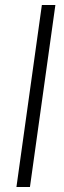

<svg xmlns="http://www.w3.org/2000/svg" viewBox="-20 -750 256 770"><path d="M147.9 -730H202.1L100.1 0H45.9Z"/></svg>

Font: Human Sans Light
Style: Italic
Weight: 300
Italic angle: -8°
Designer: Tim Radville
Foundry: Continuum
Version: Version 1.000;FEAKit 1.0